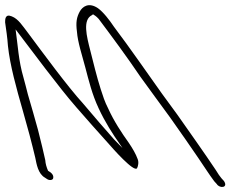

<svg xmlns="http://www.w3.org/2000/svg" viewBox="-134 -695 920 751"><path d="M4 -78C9 -53 15 -15 42 0L51 6C61 12 73 9 74 2C77 -10 67 -20 54 -27C48 -41 44 -54 43 -69L31 -121C21 -164 9 -210 -5 -257L-25 -326C-31 -349 -36 -370 -42 -391C-62 -459 -64 -518 -73 -580C-8 -495 95 -355 164 -276C206 -228 248 -180 288 -136C308 -113 390 -20 402 -37C406 -44 410 -61 404 -74C397 -93 385 -114 370 -136C342 -175 311 -222 289 -271C276 -296 268 -321 260 -346C244 -396 231 -451 219 -498C205 -553 188 -618 226 -636C229 -638 229 -639 230 -639C237 -634 241 -633 252 -621C306 -549 363 -472 415 -395C452 -343 492 -290 531 -236L590 -152C609 -124 626 -100 641 -78C665 -43 683 -14 704 14L714 25C725 43 760 40 742 13L732 2C726 -5 719 -15 710 -30C664 -99 609 -176 560 -246L500 -328C437 -416 377 -504 312 -590C294 -617 270 -648 249 -663C212 -688 188 -668 178 -650C166 -628 162 -608 167 -571C170 -530 187 -479 200 -430C213 -381 226 -326 252 -271C276 -219 307 -170 337 -128L345 -116L312 -150C295 -169 276 -191 255 -215L191 -290C129 -358 34 -488 -25 -567C-46 -594 -62 -621 -88 -631C-114 -642 -114 -619 -114 -608C-110 -579 -105 -548 -103 -516C-95 -440 -70 -350 -45 -263C-27 -201 -9 -133 4 -78Z"/></svg>

Font: Stray Cat
Style: OpSuObl
Weight: 400
Version: Version 1.0